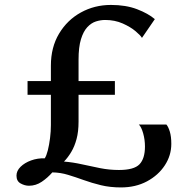

<svg xmlns="http://www.w3.org/2000/svg" viewBox="-20 -772 786 798"><path d="M483 7Q437.5 7 399.5 -2.2Q361.5 -11.5 328.2 -23.5Q295 -35.5 263.2 -45.2Q231.5 -55 197.5 -55.5Q178 -33 153.5 -16.5Q129 0 100.5 0Q83 0 65.8 -9.5Q48.5 -19 48.5 -42Q48.5 -62 65.5 -78.8Q82.5 -95.5 109.2 -105.2Q136 -115 166 -114Q173 -124.5 178.8 -147.2Q184.5 -170 188 -198Q191.5 -226 191.5 -252.5V-378H94.5V-435H191.5V-499Q191.5 -575.5 225.5 -632.2Q259.5 -689 316.2 -720.2Q373 -751.5 441 -751.5Q503 -751.5 549.5 -733.8Q596 -716 623.5 -692.5L570 -614.5Q565 -624 543.8 -642Q522.5 -660 489.8 -674.5Q457 -689 417 -689Q398 -689 378.5 -682.8Q359 -676.5 342.8 -659Q326.5 -641.5 316.5 -609Q306.5 -576.5 306.5 -524V-435H457.5V-378H306.5V-266.5Q306.5 -225 298.2 -194.2Q290 -163.5 276.2 -140.5Q262.5 -117.5 246 -100.5Q283.5 -97.5 321 -89Q358.5 -80.5 396.8 -73Q435 -65.5 474.5 -65.5Q537 -65.5 559.8 -89.2Q582.5 -113 582.5 -163Q582.5 -191.5 575 -218Q567.5 -244.5 557 -254.5H671.5Q679.5 -245.5 685.8 -225Q692 -204.5 692 -174Q692 -126 665 -84.8Q638 -43.5 590.8 -18.2Q543.5 7 483 7Z"/></svg>

Font: Merriweather Medium
Style: Regular
Weight: 500
Version: Version 2.100